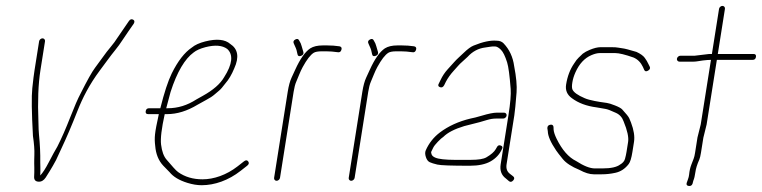

<svg xmlns="http://www.w3.org/2000/svg" viewBox="-20 -614 2583 651"><path d="M124.2 -484C121.5 -484 119 -483 116.7 -481C114.4 -479 113 -476.7 112.6 -474L97.1 -376C95 -363.3 92.5 -343 89.5 -314.9C86.5 -286.9 87.3 -232.9 91.7 -153C95.6 -127 97.2 -105.5 96.5 -88.5C96.3 -82.8 96.2 -77.8 96.1 -73.5C96.1 -69.2 96.1 -64.7 96 -60C95.9 -55.3 96 -50.7 96.3 -46C96.5 -41.3 96.5 -36 96.3 -30C96 -24 95.8 -18.7 95.7 -14C95.5 -4 100.3 1.3 110.2 2C120.1 2.7 128.3 -2 134.9 -12C137.1 -15.3 141.8 -22.8 149 -34.5C156.1 -46.2 163.2 -58.3 169.9 -71C175.6 -83.7 181.5 -96.3 187.5 -109C205 -145.8 223.4 -188.9 242.8 -238.3C259.9 -281.8 282.9 -327.2 318.1 -374.5C325.3 -384.2 333.8 -395.7 343.6 -409C353.3 -422.3 362.6 -434.3 371.3 -445C380 -455.7 387.8 -466.5 394.9 -477.5C402 -488.5 408.7 -498.5 415.2 -507.5C421.6 -516.5 426.1 -523 428.8 -527C436.8 -536.7 437.8 -543.4 431.9 -547C426.5 -550.3 421.6 -549 417.3 -543L378.9 -487C372.2 -476.3 364.4 -465.7 355.4 -455C346.3 -444.3 337.1 -432.3 327.7 -419C318.2 -405.7 309.7 -394 302.1 -384C291.7 -370.3 275.6 -341.3 253.3 -297C244 -279.7 232.2 -252.5 217.9 -215.7C203.5 -178.8 189.2 -145.9 174.5 -117C166.9 -104.3 157.4 -87 146.1 -65.1C134.8 -43.1 124.9 -27.8 116.5 -19C116.6 -23.7 116.7 -28.7 116.9 -34C117.1 -39.3 117 -44.3 116.8 -49C116.5 -53.7 116.4 -58.3 116.5 -63C117 -93.1 115.5 -125 112.1 -158.5C111.2 -167.5 110.6 -181.7 110.3 -201C107.4 -271 109.7 -329.3 117.1 -376L132.6 -474C133 -476.7 132.4 -479 130.7 -481C129 -483 126.8 -484 124.2 -484Z M543.6 -247C549 -268.3 553.9 -286.7 558.3 -302C580.2 -370.6 607.5 -415.2 636.4 -436C645.3 -443.3 658.7 -449.3 676.4 -454C709.2 -462.4 733.8 -460.4 750.5 -448C771.4 -428.8 768.4 -396.8 739.8 -352C726.8 -329.5 702.7 -308.5 667.5 -289C661.5 -285.7 654.4 -281.7 646.1 -277C615.1 -257 583.5 -247 548.6 -247ZM482.5 -227H518.5C511.4 -195 507.1 -172.3 505.7 -159C504.2 -145.7 504.5 -132.3 506.3 -119C508.5 -91.7 517.5 -69.5 533.3 -52.5C540.4 -44.8 547.7 -37.3 555.2 -30C567.6 -14.8 587.1 -2.8 615.3 6C632.3 11.3 648.5 14 663.8 14C707.5 14 754.7 -2.3 796.2 -35L817.9 -52C824 -56.7 825.2 -61.5 821.7 -66.5C818.1 -71.5 813.3 -71.7 807.3 -67L785.6 -50C747.9 -20.7 705.1 -6 666.6 -6C634.4 -6 606.9 -14.2 584 -30.5C575.2 -36.8 563.8 -50.9 544.8 -72.7C535.1 -83.8 528.9 -100.9 526.1 -124C523.7 -144.4 527.8 -178.8 538.5 -227H545.5C580.8 -227 614.6 -237.7 650 -259C657.8 -263.7 667.6 -269.1 679.4 -275.3C691.2 -281.4 700.9 -287.8 708.5 -294.5C713.5 -298.8 718.4 -303 723.2 -307C728.1 -311 735.2 -319.2 744.4 -331.5C755.3 -343.8 765.4 -360.7 774.2 -382C791.9 -420.7 786.6 -448.3 760.7 -465C743.1 -480.5 714.8 -483.4 675.7 -473.5C656 -468.5 640.7 -461.5 630 -452.5C605.8 -436.2 583 -407 562.3 -365C549.8 -339.5 536.9 -300.2 523.6 -247H485.6C479 -247 475.1 -243.7 474 -237C473 -230.3 475.8 -227 482.5 -227Z M1000.4 -424.5C1007.1 -426.8 1009.9 -431 1008.8 -437C1003.8 -454.7 1000.7 -464.7 999.6 -467L994.2 -477C991.7 -482.3 987.3 -483.3 981.1 -480C975 -476.7 973.4 -472 976.4 -466L980.8 -456C984.2 -449.3 986.9 -440.7 988.7 -430C989.8 -424 993.7 -422.2 1000.4 -424.5ZM917.8 -1C920.4 -1 922.9 -2 925.3 -4C927.6 -6 928.9 -8.3 929.4 -11L975.6 -303C977.9 -317.3 980.8 -328.6 984.5 -337C987.1 -343 990.3 -350.7 994.1 -360.2C997.9 -369.7 1002 -378.5 1006.3 -386.5C1020.1 -411.8 1032.5 -428 1043.7 -435C1049 -438.3 1058.2 -440 1071.3 -440H1086.3C1098.3 -440 1111.2 -439 1124.8 -437C1131.3 -435.7 1135.5 -438.3 1137.6 -445C1139.7 -451.7 1137.5 -455.7 1131 -457C1117.3 -459 1103.5 -460 1089.5 -460H1074.5C1056.7 -460 1042.5 -456.7 1031.9 -450C1014.5 -438.3 997.5 -414.2 980.9 -377.5C978.3 -371.8 974.3 -363 968.7 -351C963.1 -339 958.8 -323 955.6 -303L909.4 -11C908.9 -8.3 909.6 -6 911.3 -4C912.9 -2 915.1 -1 917.8 -1Z M1253.4 -424.5C1260.1 -426.8 1262.9 -431 1261.8 -437C1256.8 -454.7 1253.7 -464.7 1252.6 -467L1247.2 -477C1244.7 -482.3 1240.3 -483.3 1234.1 -480C1228 -476.7 1226.4 -472 1229.4 -466L1233.8 -456C1237.2 -449.3 1239.9 -440.7 1241.7 -430C1242.8 -424 1246.7 -422.2 1253.4 -424.5ZM1170.8 -1C1173.4 -1 1175.9 -2 1178.3 -4C1180.6 -6 1181.9 -8.3 1182.4 -11L1228.6 -303C1230.9 -317.3 1233.8 -328.6 1237.5 -337C1240.1 -343 1243.3 -350.7 1247.1 -360.2C1250.9 -369.7 1255 -378.5 1259.3 -386.5C1273.1 -411.8 1285.5 -428 1296.7 -435C1302 -438.3 1311.2 -440 1324.3 -440H1339.3C1351.3 -440 1364.2 -439 1377.8 -437C1384.3 -435.7 1388.5 -438.3 1390.6 -445C1392.7 -451.7 1390.5 -455.7 1384 -457C1370.3 -459 1356.5 -460 1342.5 -460H1327.5C1309.7 -460 1295.5 -456.7 1284.9 -450C1267.5 -438.3 1250.5 -414.2 1233.9 -377.5C1231.3 -371.8 1227.3 -363 1221.7 -351C1216.1 -339 1211.8 -323 1208.6 -303L1162.4 -11C1161.9 -8.3 1162.6 -6 1164.3 -4C1165.9 -2 1168.1 -1 1170.8 -1Z M1697.7 -222C1698.1 -224.7 1697.5 -227 1695.8 -229C1694.1 -231 1692 -232 1689.3 -232H1664.3C1653.3 -232 1636.5 -228.6 1613.7 -221.8C1597.6 -217 1584.8 -213.7 1575.1 -212C1534.8 -202.3 1500.4 -186.6 1471.7 -165C1450.3 -148.8 1434.2 -128.5 1423.5 -104C1420.9 -98 1421 -90.5 1424 -81.5C1426.9 -72.5 1431.3 -66.7 1437.2 -64C1443.1 -61.3 1451.7 -58.7 1462.9 -56C1474.2 -53.3 1510.8 -52 1572.8 -52C1602.6 -52 1626.2 -57 1643.7 -67C1661.4 -77.2 1674 -90.8 1681.7 -108C1685.3 -114 1684.1 -118.2 1678.1 -120.5C1672.2 -122.8 1667.7 -121 1664.8 -115L1660.7 -108C1655.6 -99 1645.1 -89.9 1629.1 -80.5C1619.4 -74.8 1601.7 -72 1576 -72H1521C1506.6 -72 1493.2 -72.7 1480.8 -74C1459.1 -76.3 1446.7 -81.8 1443.4 -90.5C1441.7 -94.8 1441.4 -98 1442.4 -100L1449 -113.5C1451.5 -118.5 1456.7 -125.2 1464.7 -133.5C1472.7 -141.8 1478.9 -147.3 1483.3 -150C1497.5 -164.3 1521.1 -176.5 1554.1 -186.5C1561.8 -188.8 1572 -191.4 1584.7 -194.3C1597.3 -197.2 1612.7 -201.4 1630.8 -207C1641.7 -210.3 1651.8 -212 1661.1 -212H1686.1C1688.8 -212 1691.3 -213 1693.6 -215C1695.9 -217 1697.3 -219.3 1697.7 -222ZM1471.5 -318.5C1477.5 -316.2 1482.3 -318.3 1486 -325L1491.9 -337C1498.5 -349.5 1507.2 -361.8 1518.3 -374C1524.3 -380.7 1529.4 -386.3 1533.5 -391C1537.5 -395.7 1542.3 -400.3 1547.7 -405C1553.1 -409.7 1558.9 -415 1565.2 -421C1582 -439.5 1602 -450.2 1625.3 -453C1630.7 -453.7 1636.2 -454.5 1641.7 -455.5C1647.2 -456.5 1652.9 -456.8 1658.9 -456.5C1664.8 -456.2 1671.4 -452.4 1678.6 -445.1C1685.9 -437.9 1692.8 -423.6 1699.5 -402.4C1704 -387.9 1708 -357.9 1711.5 -312.3C1712.9 -293.9 1710.4 -264.1 1703.9 -223L1677.6 -57C1674.3 -36.1 1680.1 -20.1 1695 -9L1705.5 0C1710.2 4 1715 3.3 1719.9 -2C1724.7 -7.3 1724.8 -12 1720.1 -16L1708.5 -25C1699 -32.5 1695.4 -43.1 1697.6 -57L1723.9 -223C1725.9 -235.7 1728.4 -261.6 1731.5 -300.7C1733.2 -323.2 1730.5 -353 1723.3 -390C1719.2 -420.6 1707.2 -446.3 1687.5 -467C1681.8 -473 1673.9 -476 1663.9 -476C1642.9 -477.8 1616.8 -472.2 1585.6 -459.4C1576.5 -455.7 1565.2 -447.4 1551.9 -434.5C1546 -428.8 1540.3 -423.5 1534.8 -418.5C1529.4 -413.5 1524.4 -408.5 1520 -403.5C1515.5 -398.5 1508.2 -390.5 1498.2 -379.4C1488.1 -368.3 1480 -356.1 1473.9 -343L1468 -331C1464.4 -325 1465.5 -320.8 1471.5 -318.5Z M2177.4 -374.5C2183.6 -378.2 2185.5 -382.7 2183 -388L2178.5 -397C2175.5 -403.7 2171.4 -410.6 2166.2 -417.8C2161 -425 2151.6 -431.7 2138 -438C2113.7 -445.3 2098.3 -449.3 2091.9 -450C2086 -450.7 2080.6 -451.5 2075.8 -452.5C2070.9 -453.5 2063.3 -454 2053 -454H2016.5C2006.3 -454 1994 -451 1979.6 -445C1969.9 -441 1962.1 -436.7 1956 -432C1951.3 -427.3 1946.6 -422.8 1941.9 -418.5C1937.2 -414.2 1932.2 -407.7 1926.8 -399C1913 -379.2 1903.8 -355.2 1899.4 -327C1896.4 -307.9 1902.9 -292.6 1919.1 -281C1941.1 -264.6 1968.8 -254.3 2002.2 -250C2007.4 -249.3 2012.3 -248.5 2016.8 -247.5C2021.3 -246.5 2026.7 -245.6 2032.9 -244.7C2039.1 -243.9 2051 -239.4 2068.6 -231.2C2081.3 -225.4 2089.9 -215.6 2094.6 -202C2107.1 -171.7 2112.1 -148.7 2109.7 -133L2104.3 -99C2103 -91 2101.3 -83.1 2099.1 -75.3C2097 -67.5 2091.4 -61.1 2082.5 -56C2071 -47.3 2051.3 -43 2023.4 -43H1996.4C1980.3 -43 1959.3 -51.3 1933.4 -68C1907.9 -80.5 1885.9 -105.6 1867.3 -143.4C1861.3 -155.7 1857.9 -165.9 1857.1 -174L1856.7 -184C1855.7 -190 1851.9 -192.3 1845.3 -191C1838.8 -189.7 1835.7 -185.7 1835.9 -179L1837.4 -169C1837.7 -153 1847.1 -131.3 1865.6 -104C1869.6 -98 1877.2 -88.2 1888.3 -74.6C1899.4 -61 1918.2 -48.8 1944.6 -38C1963 -28 1979.2 -23 1993.2 -23H2020.2C2035.8 -23 2051.1 -24.7 2066 -28C2084.1 -31.7 2099.3 -41.7 2111.7 -57.8C2116.8 -64.3 2121 -78.1 2124.3 -99L2129.7 -133C2132.5 -151.3 2129.2 -173.1 2119.5 -198.5C2117.9 -202.8 2115.9 -207.6 2113.5 -213C2111.2 -218.3 2103.2 -228.3 2089.6 -243C2085.9 -247 2077.8 -251.5 2065.4 -256.4C2053 -261.3 2043.8 -264.2 2037.6 -265L2013.6 -268.5C2002.2 -270.2 1990.1 -272.7 1977.3 -276C1972.2 -277.3 1967.3 -279 1962.6 -281C1938.8 -291.1 1924.9 -301.1 1920.8 -311C1918.9 -315.7 1918.8 -323.5 1920.6 -334.5C1922.3 -345.5 1925.8 -356.8 1931 -368.5C1943.9 -397.6 1962 -417.1 1985.2 -427C1996.2 -431.7 2005.6 -434 2013.3 -434H2066.3C2079 -434 2099.5 -429 2128 -419C2142.1 -413 2152.7 -402.3 2159.9 -387L2164.3 -377C2166.8 -371.7 2171.2 -370.8 2177.4 -374.5Z M2334.8 -425H2286.8C2284.1 -425 2281.7 -424 2279.3 -422C2277 -420 2275.7 -417.7 2275.2 -415C2274.8 -412.3 2275.4 -410 2277.1 -408C2278.8 -406 2281 -405 2283.6 -405H2331.6C2336.3 -405 2341.4 -405.5 2346.9 -406.5C2352.4 -407.5 2357.8 -408.3 2363.3 -409C2374.2 -410.3 2383.3 -411 2390.6 -411L2355.9 -192L2344.9 -148L2336.8 -96.5C2335.4 -87.5 2333.8 -80.8 2332.1 -76.5C2330.4 -72.2 2327.7 -65.1 2323.9 -55.2C2320.1 -45.3 2317.7 -34.3 2316.5 -22C2316 -16.7 2314.6 -11 2312.3 -5L2308.7 5C2306.3 11.7 2308.4 15.5 2314.9 16.5C2321.4 17.5 2325.8 15 2328.1 9L2330.7 -1C2333.8 -8.3 2336.2 -18.1 2337.8 -30.3C2339.4 -42.4 2343.8 -56.7 2351.1 -73C2353.1 -77.7 2355 -85.3 2356.7 -96L2364.8 -147L2375.9 -192L2410.6 -411H2531.6C2538.3 -411 2542.1 -414.3 2543.2 -421C2544.2 -427.7 2541.4 -431 2534.8 -431H2413.8L2438 -584C2438.4 -586.7 2437.8 -589 2436.1 -591C2434.4 -593 2432.2 -594 2429.6 -594C2426.9 -594 2424.4 -593 2422.1 -591C2419.8 -589 2418.4 -586.7 2418 -584L2393.8 -431H2384.8Z"/></svg>

Font: Proton
Style: RgCndIt
Weight: 500
Version: Version 1.017